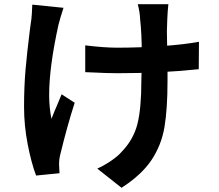

<svg xmlns="http://www.w3.org/2000/svg" viewBox="-20 -815 1040 910"><path d="M775 -762 773 -727Q771 -687 771 -668Q771 -629 772 -609L773 -549Q773 -502 774 -481V-433Q774 -298 759.5 -212.5Q745 -127 698 -56.5Q651 14 556 75L441 -16Q471 -29 504.5 -51.5Q538 -74 557 -96Q613 -154 631.5 -228Q650 -302 650 -434Q650 -461 651 -478L652 -558Q652 -652 644 -726Q643 -756 633 -795H778ZM535 -589Q642 -589 747.5 -596.5Q853 -604 923 -617L922 -487Q743 -468 538 -468Q488 -468 410 -472L384 -473V-600Q474 -589 535 -589ZM257 -697Q213 -497 213 -366Q213 -304 224 -252Q226 -257 238 -287L247 -308L272 -368L334 -328Q299 -220 266 -84Q260 -62 260 -35L262 6L151 17Q128 -44 111 -132.5Q94 -221 94 -307Q94 -404 101 -484.5Q108 -565 121 -668Q125 -694 126 -706Q129 -720 131 -751L133 -793L281 -778Q265 -729 257 -697Z"/></svg>

Font: Merged Yaku Han JP
Style: Bold
Weight: 700
Designer: Ryoko NISHIZUKA 西塚涼子 (kana, bopomofo & ideographs); Paul D. Hunt (Latin, Greek & Cyrillic); Sandoll Communications 산돌커뮤니
Foundry: Adobe
Version: Version 2.004